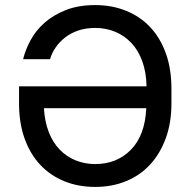

<svg xmlns="http://www.w3.org/2000/svg" viewBox="-20 -728 750 756"><path d="M355 8Q288 8 233 -14.5Q178 -37 138.5 -79Q99 -121 77 -182Q55 -243 55 -321V-388H557Q556 -443 540.5 -486Q525 -529 498 -558Q471 -587 434.5 -602.5Q398 -618 355 -618Q318 -618 288.5 -608Q259 -598 236.5 -580.5Q214 -563 199 -541Q184 -519 177 -495H71Q80 -532 100.5 -570Q121 -608 155.5 -638.5Q190 -669 239.5 -688.5Q289 -708 355 -708Q421 -708 476.5 -685.5Q532 -663 571.5 -621Q611 -579 633 -518Q655 -457 655 -379V-321Q655 -244 632.5 -183Q610 -122 570.5 -79.5Q531 -37 476 -14.5Q421 8 355 8ZM355 -82Q440 -82 495.5 -138.5Q551 -195 556 -302H153Q156 -249 172 -208Q188 -167 215 -139Q242 -111 278 -96.5Q314 -82 355 -82Z"/></svg>

Font: PT Root UI Web Medium
Style: Regular
Weight: 500
Designer: Vitaly Kuzmin
Foundry: ParaType Ltd.
Version: Version 1.001W